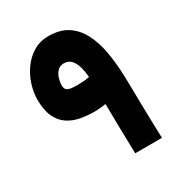

<svg xmlns="http://www.w3.org/2000/svg" viewBox="-161 -778 827 887"><g transform="rotate(-30 253.0 -334.5)"><path d="M238.8 -260.3Q199.7 -260.3 163.3 -267.1Q127 -273.9 98.1 -293Q69.3 -312 52.5 -347.7Q35.6 -383.3 35.6 -440.9Q35.6 -478 48.3 -518.1Q61 -558.1 85.4 -592.5Q109.9 -627 145.3 -648.2Q180.7 -669.4 225.6 -669.4Q287.1 -669.4 327.1 -643.1Q367.2 -616.7 390.9 -570.3Q414.6 -523.9 425.3 -463.6Q436 -403.3 438 -335.4Q439 -313 439.5 -272.7Q439.9 -232.4 440.9 -184.1Q441.9 -135.7 443.1 -87.4Q444.3 -39.1 445.8 0H303.2Q301.3 -69.3 300 -132.1Q298.8 -194.8 297.9 -265.6Q260.3 -260.3 238.8 -260.3ZM231.9 -406.2Q241.2 -406.2 261 -407.5Q280.8 -408.7 294.4 -412.1Q292.5 -439 285.9 -464.8Q279.3 -490.7 264.6 -507.8Q250 -524.9 224.6 -524.9Q202.6 -524.9 189.7 -510.3Q176.8 -495.6 171.1 -476.1Q165.5 -456.5 165.5 -440.9Q165.5 -422.4 177 -414.3Q188.5 -406.2 231.9 -406.2Z"/></g></svg>

Font: Vazirmatn FD NL Black
Style: Regular
Weight: 900
Designer: Saber Rastikerdar
Foundry: Saber Rastikerdar
Version: Version 33.003